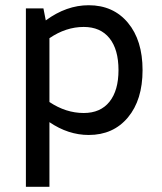

<svg xmlns="http://www.w3.org/2000/svg" viewBox="-20 -504 620 734"><path d="M79 210V-472H146L155 -426Q234 -484 319 -484Q413 -484 469 -417Q525 -350 525 -236Q525 -122 469 -55Q413 12 319 12Q241 12 169 -37V210ZM300 -72Q364 -72 398.5 -115Q433 -158 433 -236Q433 -315 398.5 -358Q364 -401 300 -401Q232 -401 169 -358V-114Q232 -72 300 -72Z"/></svg>

Font: Sometype Mono Medium
Style: Regular
Weight: 500
Monospace: yes
Designer: Ryoichi Tsunekawa
Foundry: Dharma Type
Version: Version 1.000; ttfautohint (v1.8.3)